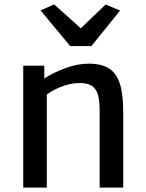

<svg xmlns="http://www.w3.org/2000/svg" viewBox="-20 -855 665 875"><path d="M348.1 -726.1 461.4 -834.5 527.3 -807.1 396.5 -645H299.8L165 -807.6L226.6 -835ZM181.6 -555.7 182.1 -497.1Q220.2 -522.9 276.6 -543.9Q333 -564.9 384.3 -564.9Q441.9 -564.9 476.1 -543.5Q510.3 -522 525.9 -474.6Q541.5 -427.2 541.5 -346.7V0H434.1V-347.2Q434.1 -394 426.8 -421.6Q419.4 -449.2 399.9 -462.9Q380.4 -476.6 343.3 -476.6Q334.5 -476.6 330.1 -476.1Q300.8 -475.1 262.9 -461.2Q225.1 -447.3 193.4 -424.3V0H85.9V-555.7Z"/></svg>

Font: Merriweather Sans
Style: Regular
Weight: 400
Designer: Eben Sorkin
Foundry: Eben Sorkin
Version: Version 1.006; ttfautohint (v1.4.1) -l 6 -r 50 -G 0 -x 11 -H